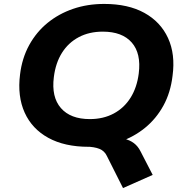

<svg xmlns="http://www.w3.org/2000/svg" viewBox="-20 -736 947 977"><path d="M606 221 524 58Q512 32 486 21.5Q460 11 417 10L548 -36Q585 -36 613 -29.5Q641 -23 661.5 -7.5Q682 8 695 34L757 154ZM431 11Q309 11 226 -34.5Q143 -80 105.5 -163Q68 -246 82 -357Q92 -440 128.5 -506.5Q165 -573 222 -619.5Q279 -666 352 -691Q425 -716 510 -716Q632 -716 714.5 -670.5Q797 -625 835 -542.5Q873 -460 858 -350Q848 -265 811.5 -198.5Q775 -132 718 -85.5Q661 -39 588 -14Q515 11 431 11ZM437 -130Q506 -130 559 -158.5Q612 -187 644.5 -239Q677 -291 686 -362Q699 -464 650.5 -519.5Q602 -575 503 -575Q434 -575 381 -547Q328 -519 295.5 -467.5Q263 -416 254 -344Q241 -242 290 -186Q339 -130 437 -130Z"/></svg>

Font: Nunito Sans 10pt SemiExpanded ExtraBold
Style: Italic
Weight: 800
Width: 6
Italic angle: -9°
Designer: Vernon Adams
Foundry: Vernon Adams
Version: Version 3.101;gftools[0.9.27]